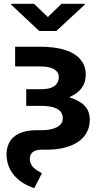

<svg xmlns="http://www.w3.org/2000/svg" viewBox="-20 -772 543 1003"><path d="M308 -154C308 -109 254 -92 201 -92H174C81 -92 14 -56 14 37C17 133 84 186 159 211L199 133C171 117 136 101 136 57C136 23 161 10 199 10H223C256 10 287 7 315 0C387 -18 449 -61 449 -148C449 -215 399 -247 341 -264C389 -284 428 -319 428 -383C428 -408 422 -430 410 -448C372 -508 286 -528 187 -528H59V-425H187C222 -425 247 -420 263 -410C279 -400 287 -387 287 -370C287 -322 246 -306 197 -306H117V-219H194C253 -219 308 -206 308 -154ZM230 -683 158 -752H38V-748L185 -610H274L422 -747V-752H301Z"/></svg>

Font: Asimov
Style: Regular
Weight: 500
Designer: Google
Version: Version 2.000980; 2014